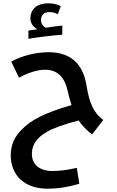

<svg xmlns="http://www.w3.org/2000/svg" viewBox="-20 -818 710 1162"><path d="M152 -633V-583C186 -590 308 -605 357 -608V-663C339 -662 306 -658 258 -650C241 -658 228 -674 228 -696C228 -727 248 -745 277 -745C296 -745 314 -741 330 -732L348 -781C327 -792 302 -798 271 -798C206 -798 164 -764 164 -707C164 -678 180 -655 206 -641ZM266 324C327 324 385 316 460 294L445 198C388 211 339 217 298 217C220 217 173 179 173 113C173 57 204 14 264 -20C301 -42 365 -65 456 -89C477 -58 503 -31 537 -4L605 -92C551 -132 522 -185 503 -303C481 -436 404 -502 273 -502C196 -502 107 -479 48 -445L95 -348C149 -378 208 -396 252 -396C327 -396 371 -353 390 -266C397 -236 404 -208 413 -182C252 -136 166 -91 113 -35C68 8 45 60 45 121C45 246 132 324 266 324Z"/></svg>

Font: Noto Kufi Arabic SemiBold
Style: Regular
Weight: 600
Designer: Monotype Design Team, David Williams, Khaled Hosny
Foundry: Google LLC
Version: Version 2.109